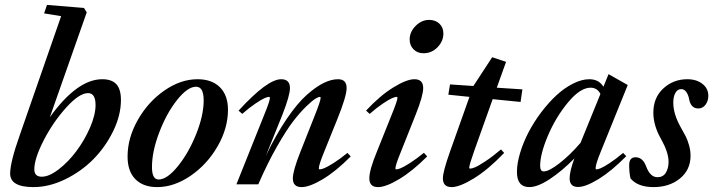

<svg xmlns="http://www.w3.org/2000/svg" viewBox="-20 -745 2883 776"><path d="M115.2 11.2Q21 11.2 21 -43.5Q21 -89.4 60.5 -200.7L227.1 -679.7L158.2 -690.9L169.9 -725.1L319.3 -712.9L330.6 -695.3L181.6 -271.5Q292 -424.8 393.1 -424.8Q432.1 -424.8 450.4 -404.5Q468.8 -384.3 468.8 -340.8Q468.8 -279.3 437.5 -215.1Q406.2 -150.9 357.2 -101.3Q308.1 -51.8 243.4 -20.3Q178.7 11.2 115.2 11.2ZM148.9 -30.8Q178.7 -30.8 217.5 -60.8Q256.3 -90.8 288.8 -134.3Q321.3 -177.7 343.8 -229.2Q366.2 -280.8 366.2 -320.3Q366.2 -368.7 335.9 -368.7Q300.3 -368.7 247.6 -310.3Q194.8 -252 156.7 -178Q118.7 -104 118.7 -60.5Q118.7 -30.8 148.9 -30.8Z M615.2 11.2Q558.6 11.2 527.1 -20.8Q495.6 -52.7 495.6 -112.3Q495.6 -187.5 537.1 -260.5Q578.6 -333.5 644.5 -379.2Q710.4 -424.8 778.3 -424.8Q836.4 -424.8 868.9 -392.3Q901.4 -359.9 901.4 -301.3Q901.4 -226.6 859.4 -153.6Q817.4 -80.6 750.5 -34.7Q683.6 11.2 615.2 11.2ZM621.1 -19.5Q655.3 -19.5 698.7 -73Q742.2 -126.5 772.7 -202.6Q803.2 -278.8 803.2 -339.4Q803.2 -394.5 772.5 -394.5Q738.3 -394.5 695.8 -341.1Q653.3 -287.6 623.8 -210.2Q594.2 -132.8 594.2 -69.8Q594.2 -19.5 621.1 -19.5Z M935.5 0 1046.4 -277.3Q1070.8 -336.4 1070.8 -349.1Q1070.8 -353.5 1066.9 -353.5Q1061 -353.5 1048.8 -348.1Q1036.6 -342.8 1012 -326.2Q987.3 -309.6 959 -284.7L944.3 -297.9Q1060.5 -424.8 1116.2 -424.8Q1151.9 -424.8 1151.9 -389.2Q1151.9 -359.4 1122.1 -283.2L1054.7 -115.7Q1096.2 -202.1 1139.4 -265.4Q1182.6 -328.6 1220.2 -361.8Q1257.8 -395 1288.6 -409.9Q1319.3 -424.8 1346.2 -424.8Q1380.9 -424.8 1380.9 -389.2Q1380.9 -355.5 1342.3 -260.7L1290.5 -132.3Q1268.6 -79.1 1268.6 -64.5Q1268.6 -60.5 1272.5 -60.5Q1278.8 -60.5 1290.5 -65.2Q1302.2 -69.8 1327.6 -85.7Q1353 -101.6 1384.3 -127L1397.5 -112.8Q1337.4 -52.2 1284.2 -20.5Q1231 11.2 1198.7 11.2Q1163.6 11.2 1163.6 -23.9Q1163.6 -54.7 1194.3 -131.8L1250.5 -273.9Q1275.9 -336.9 1275.9 -349.6Q1275.9 -353.5 1272 -353.5Q1267.6 -353.5 1255.4 -346.4Q1243.2 -339.4 1218.5 -315.7Q1193.8 -292 1165.8 -255.9Q1137.7 -219.7 1099.4 -152.6Q1061 -85.4 1023.9 0Z M1691.4 -529.8Q1667 -529.8 1651.4 -545.7Q1635.7 -561.5 1635.7 -585.4Q1635.7 -616.2 1659.9 -640.4Q1684.1 -664.6 1714.4 -664.6Q1740.2 -664.6 1756.1 -649.2Q1772 -633.8 1772 -609.4Q1772 -578.6 1748.5 -554.2Q1725.1 -529.8 1691.4 -529.8ZM1507.8 11.2Q1472.7 11.2 1472.7 -24.4Q1472.7 -58.1 1503.4 -132.3L1561.5 -277.3Q1586.4 -338.4 1586.4 -349.1Q1586.4 -353.5 1582.5 -353.5Q1576.7 -353.5 1564.2 -348.1Q1551.8 -342.8 1527.1 -326.2Q1502.4 -309.6 1474.1 -284.7L1459.5 -297.9Q1515.6 -358.4 1569.6 -391.6Q1623.5 -424.8 1654.8 -424.8Q1690.4 -424.8 1690.4 -389.2Q1690.4 -357.9 1660.6 -283.2L1600.6 -132.3Q1578.1 -77.6 1578.1 -64.5Q1578.1 -60.5 1581.5 -60.5Q1587.9 -60.5 1599.6 -65.2Q1611.3 -69.8 1636.7 -85.9Q1662.1 -102.1 1693.4 -127.4L1706.5 -112.8Q1646.5 -52.7 1593 -20.8Q1539.6 11.2 1507.8 11.2Z M1805.2 11.2Q1770 11.2 1770 -24.4Q1770 -51.3 1798.8 -132.3L1877.4 -353.5L1792 -362.3L1798.8 -403.8L1893.1 -397.5L1893.6 -397.9L1969.2 -513.7L2025.4 -495.1L1987.8 -390.6L2091.3 -383.8L2084 -333L1971.2 -344.2L1897 -136.2Q1876.5 -78.6 1876.5 -67.4Q1876.5 -63.5 1880.4 -63.5Q1886.7 -63.5 1899.9 -68.8Q1913.1 -74.2 1941.7 -93Q1970.2 -111.8 2004.9 -141.1L2017.6 -127Q1953.1 -59.6 1895.5 -24.2Q1837.9 11.2 1805.2 11.2Z M2119.6 11.2Q2069.3 11.2 2069.3 -49.8Q2069.3 -85 2082.3 -127.7Q2095.2 -170.4 2116.7 -211.4Q2138.2 -252.4 2167.7 -291.5Q2197.3 -330.6 2229 -359.9Q2260.7 -389.2 2295.9 -407Q2331.1 -424.8 2361.8 -424.8Q2400.4 -424.8 2418.9 -394.5L2439.5 -445.3L2517.1 -401.4L2408.2 -132.3Q2387.2 -81.1 2387.2 -64.9Q2387.2 -60.5 2390.6 -60.5Q2396.5 -60.5 2408 -65.2Q2419.4 -69.8 2443.8 -85.7Q2468.3 -101.6 2498.5 -127L2511.2 -113.8Q2451.2 -53.2 2399.2 -21.2Q2347.2 10.7 2316.4 10.7Q2282.2 10.7 2282.2 -24.4Q2282.2 -51.8 2301.3 -104.5Q2251.5 -53.7 2202.1 -21.2Q2152.8 11.2 2119.6 11.2ZM2163.1 -74.7Q2163.1 -52.2 2177.7 -52.2Q2198.7 -52.2 2241 -85Q2283.2 -117.7 2326.2 -167.5L2406.7 -365.2Q2394 -390.6 2366.7 -390.6Q2325.2 -390.6 2275.9 -331.3Q2226.6 -272 2194.8 -197.3Q2163.1 -122.6 2163.1 -74.7Z M2528.3 -23.9Q2522.9 -47.4 2522.9 -77.6Q2522.9 -109.4 2548.8 -109.4Q2578.1 -109.4 2591.8 -71.8Q2607.9 -28.8 2637.2 -28.8Q2659.7 -28.8 2670.9 -46.6Q2682.1 -64.5 2682.1 -91.3Q2682.1 -128.9 2652.3 -182.1Q2620.6 -237.3 2620.6 -289.6Q2620.6 -350.6 2661.1 -387.7Q2701.7 -424.8 2757.8 -424.8Q2794.9 -424.8 2818.8 -406.2Q2842.8 -387.7 2842.8 -357.4Q2842.8 -336.9 2831.5 -321.8Q2820.3 -306.6 2802.2 -306.6Q2772 -306.6 2765.1 -344.7Q2762.2 -361.3 2753.9 -373Q2745.6 -384.8 2733.4 -384.8Q2718.3 -384.8 2709.7 -369.6Q2701.2 -354.5 2701.2 -330.1Q2701.2 -284.2 2731.4 -230.5Q2745.1 -206.5 2752 -192.9Q2758.8 -179.2 2764.9 -158Q2771 -136.7 2771 -115.7Q2771 -58.6 2728.3 -23.7Q2685.5 11.2 2621.6 11.2Q2557.6 11.2 2528.3 -23.9Z"/></svg>

Font: Elstob 18pt SemiBold
Style: Italic
Weight: 600
Italic angle: -20°
Designer: Peter S. Baker
Version: Version 1.015